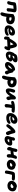

<svg xmlns="http://www.w3.org/2000/svg" viewBox="4546 -5188 938 10070"><g transform="rotate(90 5015.0 -153.0)"><path d="M481 -34.2Q414.6 -34.2 408.2 -102.1Q404.8 -141.6 422.4 -258.1Q439.9 -374.5 439.9 -377Q439.9 -389.2 440.9 -395H413.1Q354 -395 267.1 -379.9Q265.6 -355.5 251 -271Q227.5 -160.6 211.9 -123Q201.2 -95.2 175.5 -78.1Q149.9 -61 116.2 -61Q75.7 -61 56.2 -84.7Q36.6 -108.4 43 -142.1Q46.9 -160.2 62 -213.4Q77.1 -266.6 82 -291Q88.4 -325.2 92.3 -375Q96.2 -424.8 101.1 -448.2Q111.3 -504.4 168.9 -521Q217.8 -535.2 298.6 -544.2Q379.4 -553.2 450.2 -553.2Q551.3 -553.2 594 -516.4Q636.7 -479.5 622.1 -408.2Q610.4 -350.6 598.4 -273.9Q586.4 -197.3 587.9 -162.1Q589.8 -125 585.9 -106.9Q580.1 -77.1 549.6 -55.7Q519 -34.2 481 -34.2Z M702.6 295.9Q666.5 295.9 643.3 267.1Q620.1 238.3 630.9 186Q637.2 154.3 651.9 110.1Q666.5 65.9 672.9 33.2Q686.5 -33.7 694.1 -94.2Q701.7 -154.8 707.8 -227.5Q713.9 -300.3 719.7 -348.1Q722.7 -375.5 739.5 -398.2Q756.3 -420.9 788.6 -420.9Q799.8 -420.9 804.7 -419.9Q823.7 -443.8 859.1 -453.4Q894.5 -462.9 950.7 -462.9Q1007.8 -462.9 1057.6 -451.2Q1107.4 -439.5 1147.2 -416Q1187 -392.6 1212.6 -357.4Q1238.3 -322.3 1247.3 -275.6Q1256.3 -229 1244.6 -170.9Q1228.5 -91.3 1159.7 -48.1Q1090.8 -4.9 987.8 -4.9Q917 -4.9 863.8 -26.9Q858.4 13.2 845.7 81.1Q839.8 110.4 834.5 131.6Q829.1 152.8 820.6 179.9Q812 207 801.3 225.8Q790.5 244.6 776.6 261.7Q762.7 278.8 743.9 287.4Q725.1 295.9 702.6 295.9ZM937.5 -288.1Q915 -288.1 895.5 -286.1Q888.2 -236.8 883.8 -189.9Q885.3 -189.5 904.5 -183.3Q923.8 -177.2 931.4 -175.3Q939 -173.3 956.5 -170.7Q974.1 -168 990.7 -168Q1021 -168 1043 -180.4Q1064.9 -192.9 1068.8 -210.9Q1074.7 -239.7 1041 -263.9Q1007.3 -288.1 937.5 -288.1Z M1551.8 71.8Q1502.9 71.8 1462.9 62.7Q1422.9 53.7 1395.5 37.4Q1368.2 21 1348.4 -1.7Q1328.6 -24.4 1320.1 -51.8Q1311.5 -79.1 1309.1 -109.9Q1306.6 -140.6 1314.5 -172.9Q1325.7 -229 1357.7 -282.5Q1389.6 -335.9 1435.8 -377.9Q1481.9 -419.9 1544.2 -445.6Q1606.4 -471.2 1672.9 -471.2Q1765.6 -471.2 1812.7 -420.2Q1859.9 -369.1 1842.8 -282.2Q1834 -240.2 1807.6 -209.2Q1781.2 -178.2 1743.2 -160.9Q1705.1 -143.6 1663.1 -135.3Q1621.1 -127 1574.7 -127Q1508.8 -127 1475.6 -148.9Q1469.7 -114.3 1488.5 -93Q1507.3 -71.8 1556.6 -71.8Q1599.1 -71.8 1635.3 -78.6Q1671.4 -85.4 1694.8 -95.5Q1718.3 -105.5 1737.1 -115.5Q1755.9 -125.5 1772.5 -132.3Q1789.1 -139.2 1802.7 -139.2Q1833 -139.2 1844.2 -117.4Q1855.5 -95.7 1849.6 -64.9Q1837.9 -6.3 1755.4 32.7Q1672.9 71.8 1551.8 71.8ZM1646.5 -317.9Q1606.4 -317.9 1569.3 -293.5Q1532.2 -269 1506.8 -227.1Q1540.5 -224.1 1551.8 -224.1Q1595.7 -224.1 1636.2 -240.5Q1676.8 -256.8 1681.6 -280.8Q1684.6 -299.8 1676.5 -308.8Q1668.5 -317.9 1646.5 -317.9Z M2477.5 85.9Q2440.9 85.9 2420.9 61.5Q2400.9 37.1 2406.7 3.9Q2408.7 -7.3 2417.2 -35.6Q2425.8 -64 2428.7 -75.2H2412.6Q2348.6 -75.2 2246.8 -69.3Q2145 -63.5 2064.5 -55.2Q2058.1 30.3 2053.7 47.9Q2048.8 74.7 2028.3 88.9Q2007.8 103 1977.5 103Q1939.9 103 1916.3 75.7Q1892.6 48.3 1893.6 6.8Q1896 -66.4 1901.4 -96.2Q1909.2 -134.8 1927 -157.7Q1944.8 -180.7 1979.5 -190.9Q1989.3 -193.4 2006.3 -196.8Q2032.2 -248 2071.5 -313.7Q2110.8 -379.4 2147.5 -428.2Q2204.1 -504.4 2252.4 -538.1Q2300.8 -571.8 2352.5 -571.8Q2426.8 -571.8 2463.4 -470.2Q2506.8 -353.5 2524.4 -223.1Q2582.5 -218.8 2604.5 -192.6Q2626.5 -166.5 2614.7 -107.9Q2608.4 -76.7 2596.9 -44.9Q2585.4 -13.2 2568.6 17.3Q2551.8 47.9 2527.8 66.9Q2503.9 85.9 2477.5 85.9ZM2237.3 -299.8Q2211.4 -258.3 2189.5 -219.2Q2271 -226.6 2354.5 -228Q2334.5 -327.6 2304.7 -393.1Q2274.4 -357.4 2237.3 -299.8Z M2869.6 11.2Q2798.8 11.2 2752.7 -20Q2706.5 -51.3 2690.9 -105.5Q2675.3 -159.7 2689.5 -229Q2698.2 -270.5 2719 -323.7Q2739.7 -377 2757.3 -405.8Q2776.9 -438.5 2815.4 -462.9Q2815.4 -477.1 2817.4 -483.9Q2822.8 -512.7 2850.3 -538.6Q2877.9 -564.5 2924.3 -578.1Q3006.3 -602.1 3101.6 -602.1Q3179.2 -602.1 3218.8 -568.4Q3258.3 -534.7 3245.6 -472.2Q3237.3 -431.6 3202.4 -393.8Q3167.5 -356 3114.3 -326.2Q3221.2 -306.6 3201.7 -214.8Q3196.3 -187 3176.5 -155.8Q3156.7 -124.5 3125 -95Q3093.3 -65.4 3054.2 -41.5Q3015.1 -17.6 2966.6 -3.2Q2918 11.2 2869.6 11.2ZM3022.5 -439Q3003.9 -439 2935.5 -423.8Q2932.1 -413.1 2926.3 -400.1Q2920.4 -387.2 2911.4 -367.9Q2902.3 -348.6 2896.5 -335.9Q2947.3 -342.3 2997.6 -366.2Q3047.9 -390.1 3053.2 -415Q3055.7 -427.2 3048.1 -433.1Q3040.5 -439 3022.5 -439ZM2847.7 -190.9Q2836.4 -129.9 2890.6 -129.9Q2928.2 -129.9 2966.8 -152.3Q3005.4 -174.8 3031.2 -215.8Q2935.5 -229.5 2857.4 -231Q2853 -217.8 2847.7 -190.9Z M3380.9 54.2Q3328.6 54.2 3291.3 29.8Q3253.9 5.4 3239 -34.4Q3224.1 -74.2 3233.9 -120.1Q3250.5 -203.6 3312.7 -286.4Q3375 -369.1 3457.8 -421.6Q3540.5 -474.1 3613.8 -474.1Q3649.9 -474.1 3672.1 -454.1Q3694.3 -434.1 3695.8 -397Q3731.9 -396.5 3757.3 -371.8Q3782.7 -347.2 3789.1 -314Q3793.9 -295.9 3803.5 -254.4Q3813 -212.9 3818.4 -193.8Q3823.7 -174.8 3837.6 -144Q3851.6 -113.3 3871.1 -85.9Q3880.4 -72.8 3881.8 -54Q3883.3 -35.2 3876.7 -15.9Q3870.1 3.4 3857.7 20.5Q3845.2 37.6 3823.5 48.3Q3801.8 59.1 3775.9 59.1Q3739.3 59.1 3720.2 28.8Q3678.7 -42 3662.1 -118.2Q3552.2 54.2 3380.9 54.2ZM3421.9 -113.8Q3467.3 -113.8 3516.8 -166.3Q3566.4 -218.8 3604 -314.9Q3534.2 -289.6 3479.2 -234.6Q3424.3 -179.7 3401.9 -115.2Q3410.6 -113.8 3421.9 -113.8Z M4020.5 211.9Q3984.4 211.9 3961.2 183.1Q3938 154.3 3948.7 102.1Q3955.1 70.3 3969.7 26.1Q3984.4 -18.1 3990.7 -50.8Q4008.8 -138.2 4017.8 -269.5Q4026.9 -400.9 4031.7 -439.9Q4035.2 -465.3 4052.7 -485.1Q4070.3 -504.9 4099.6 -504.9H4110.8Q4127.9 -533.7 4164.3 -545.4Q4200.7 -557.1 4260.7 -557.1Q4333.5 -557.1 4393.6 -536.6Q4453.6 -516.1 4494.6 -478Q4535.6 -439.9 4552.2 -381.8Q4568.8 -323.7 4554.7 -252.9Q4538.6 -169.9 4465.6 -120.8Q4392.6 -71.8 4288.6 -71.8Q4228 -71.8 4177.7 -91.8Q4170.9 -41.5 4163.6 -2.9Q4157.7 26.4 4152.3 47.6Q4147 68.8 4138.4 95.9Q4129.9 123 4119.1 141.8Q4108.4 160.6 4094.5 177.7Q4080.6 194.8 4061.8 203.4Q4043 211.9 4020.5 211.9ZM4247.6 -381.8Q4224.1 -381.8 4207.5 -378.9Q4198.7 -328.6 4193.8 -264.2Q4195.8 -263.2 4212.9 -255.6Q4230 -248 4237.1 -245.6Q4244.1 -243.2 4260 -240Q4275.9 -236.8 4291.5 -236.8Q4325.7 -236.8 4349.6 -250.7Q4373.5 -264.6 4378.4 -289.1Q4385.3 -326.7 4350.1 -354.2Q4314.9 -381.8 4247.6 -381.8Z M4746.6 11.2Q4702.1 11.2 4672.4 -7.8Q4642.6 -26.9 4630.1 -59.3Q4617.7 -91.8 4615.5 -135.3Q4613.3 -178.7 4624.5 -228Q4631.8 -265.6 4646.5 -321.5Q4661.1 -377.4 4671.4 -407.2Q4683.6 -443.4 4706.1 -461.7Q4728.5 -480 4753.4 -480Q4793.9 -480 4819.8 -450.9Q4845.7 -421.9 4837.4 -382.8Q4834.5 -367.2 4818.6 -321Q4802.7 -274.9 4796.4 -250Q4793.5 -238.3 4792 -230.5Q4790.5 -222.7 4788.6 -211.9Q4786.6 -201.2 4786.6 -194.3Q4786.6 -187.5 4787.6 -180.9Q4788.6 -174.3 4791.7 -171.1Q4794.9 -168 4800.3 -168Q4838.4 -168 4923.3 -307.1Q4932.1 -321.8 4947.5 -348.9Q4962.9 -376 4972.2 -391.6Q4981.4 -407.2 4995.8 -429.7Q5010.3 -452.1 5022.5 -465.1Q5034.7 -478 5049.6 -491.2Q5064.5 -504.4 5080.6 -510.3Q5096.7 -516.1 5114.3 -516.1Q5192.9 -516.1 5196.3 -431.2Q5196.3 -423.3 5196 -347.9Q5195.8 -272.5 5198.2 -269Q5200.7 -235.8 5210.7 -205.8Q5220.7 -175.8 5226.6 -154.5Q5232.4 -133.3 5228.5 -112.8Q5220.7 -75.2 5191.2 -47.6Q5161.6 -20 5122.6 -20Q5100.6 -20 5084.5 -31.7Q5068.4 -43.5 5057.9 -66.9Q5047.4 -90.3 5041.3 -116.7Q5035.2 -143.1 5030.3 -181.2Q5029.3 -188 5027.8 -201.7Q5026.4 -215.3 5025.4 -222.2Q5022.9 -217.3 5015.6 -205.1Q4944.8 -94.7 4877 -41.7Q4809.1 11.2 4746.6 11.2Z M5516.1 70.8Q5461.9 70.8 5445.3 28.8Q5425.3 -27.3 5458.5 -196.8Q5466.3 -240.7 5474.1 -293.9Q5446.3 -289.6 5403.8 -278.8Q5361.3 -268.1 5343.3 -268.1Q5309.1 -268.1 5288.1 -292.2Q5267.1 -316.4 5274.4 -351.1Q5284.7 -401.4 5340.3 -421.9Q5447.3 -464.8 5620.1 -464.8Q5739.3 -464.8 5829.1 -450.2Q5862.8 -444.8 5879.4 -425.3Q5896 -405.8 5890.1 -375Q5882.8 -340.8 5853.3 -315.9Q5823.7 -291 5781.2 -291Q5768.6 -291 5721.2 -295.2Q5673.8 -299.3 5646.5 -300.8Q5636.2 -232.4 5622.6 -163.1Q5614.3 -119.6 5616.7 -70.1Q5619.1 -20.5 5616.2 -7.8Q5610.4 23.4 5581.3 47.1Q5552.2 70.8 5516.1 70.8Z M6155.3 -12.2Q6106 -12.2 6065.4 -22.5Q6024.9 -32.7 5997.1 -51Q5969.2 -69.3 5949 -94.5Q5928.7 -119.6 5919.9 -149.9Q5911.1 -180.2 5908.9 -214.4Q5906.7 -248.5 5915 -284.2Q5927.2 -344.2 5960 -400.4Q5992.7 -456.5 6039.3 -500.7Q6085.9 -544.9 6148.7 -571.5Q6211.4 -598.1 6278.3 -598.1Q6380.4 -598.1 6432.6 -543.2Q6484.9 -488.3 6466.3 -396Q6459 -359.4 6439.2 -329.8Q6419.4 -300.3 6392.8 -281.5Q6366.2 -262.7 6332 -250.2Q6297.9 -237.8 6262.9 -232.4Q6228 -227.1 6189.9 -227.1Q6112.8 -227.1 6079.1 -255.9V-254.9Q6070.3 -209 6088.6 -187Q6106.9 -165 6161.1 -165Q6204.6 -165 6242.2 -172.1Q6279.8 -179.2 6304.7 -189.2Q6329.6 -199.2 6349.9 -209.5Q6370.1 -219.7 6387.9 -226.8Q6405.8 -233.9 6419.9 -233.9Q6451.2 -233.9 6463.9 -213.1Q6476.6 -192.4 6471.2 -160.2Q6458.5 -98.6 6371.1 -55.4Q6283.7 -12.2 6155.3 -12.2ZM6258.3 -437Q6217.3 -437 6178.5 -410.2Q6139.6 -383.3 6112.3 -339.8Q6116.7 -339.4 6127.4 -337.2Q6138.2 -335 6149.7 -333.5Q6161.1 -332 6173.3 -332Q6216.3 -332 6254.9 -350.8Q6293.5 -369.6 6298.3 -395Q6307.1 -437 6258.3 -437Z M6571.8 -16.1Q6528.8 -16.1 6509.8 -43Q6490.7 -69.8 6497.6 -106.9Q6502.9 -135.7 6540.3 -190.4Q6577.6 -245.1 6620.6 -291Q6695.3 -377.4 6765.6 -437Q6795.4 -461.9 6823 -476.1Q6850.6 -490.2 6881.8 -490.2Q6918.5 -490.2 6936.3 -473.4Q6954.1 -456.5 6965.8 -414.1Q6983.9 -335.9 7010.7 -251Q7029.3 -191.9 7053.7 -142.1Q7070.3 -114.3 7062.5 -73.2Q7056.2 -43 7029.3 -19.5Q7002.4 3.9 6968.8 3.9Q6948.7 3.9 6934.1 -2Q6919.4 -7.8 6908.4 -20.8Q6897.5 -33.7 6891.1 -45.7Q6884.8 -57.6 6875.5 -79.1Q6860.4 -110.4 6842.8 -164.3Q6825.2 -218.3 6813.5 -268.1Q6714.4 -154.3 6677.7 -99.1Q6645 -51.8 6622.8 -33.9Q6600.6 -16.1 6571.8 -16.1Z M7289.6 75.2Q7252.9 75.2 7223.1 66.9Q7193.4 58.6 7174.3 44.2Q7155.3 29.8 7141.1 10.7Q7127 -8.3 7121.8 -30Q7116.7 -51.8 7115 -74.7Q7113.3 -97.7 7119.1 -119.1Q7127.9 -163.6 7149.7 -230.2Q7171.4 -296.9 7174.3 -310.1Q7177.2 -326.7 7179.7 -353.3Q7182.1 -379.9 7186.5 -397.9Q7190.4 -421.9 7219 -445.6Q7247.6 -469.2 7283.2 -469.2Q7324.2 -469.2 7344 -441.4Q7363.8 -413.6 7353.5 -363.8Q7351.1 -348.6 7339.4 -311Q7446.3 -328.1 7489.3 -328.1Q7643.6 -328.1 7613.3 -174.8Q7604 -127.4 7573 -81.8Q7542 -36.1 7498.5 -1.7Q7455.1 32.7 7399.7 54Q7344.2 75.2 7289.6 75.2ZM7295.4 -164.1Q7294.9 -160.6 7292.7 -150.4Q7290.5 -140.1 7289.6 -135.3Q7288.6 -130.4 7287.8 -121.3Q7287.1 -112.3 7287.8 -107.4Q7288.6 -102.5 7291 -95.9Q7293.5 -89.4 7298.3 -86.2Q7303.2 -83 7310.8 -80.6Q7318.4 -78.1 7329.1 -78.1Q7361.8 -78.1 7400.1 -105Q7438.5 -131.8 7444.3 -160.2Q7445.8 -168.5 7438 -171.1Q7430.2 -173.8 7412.1 -173.8Q7391.6 -173.8 7295.4 -166Z M7790 -57.1Q7755.4 -57.1 7730 -79.3Q7704.6 -101.6 7694.8 -138.4Q7685.1 -175.3 7692.9 -216.8Q7704.6 -277.8 7738.3 -319.8Q7746.1 -355.5 7760.7 -419.2Q7775.4 -482.9 7780.3 -505.9Q7788.6 -545.4 7807.9 -570.3Q7827.1 -595.2 7858.9 -595.2Q7911.6 -595.2 7934.3 -562.7Q7957 -530.3 7945.8 -474.1Q7939 -443.4 7922.9 -384.8Q8022.5 -391.1 8106.9 -414.1Q8123 -469.2 8138.2 -502.9Q8153.3 -535.6 8182.1 -554.9Q8210.9 -574.2 8246.1 -574.2Q8276.4 -574.2 8295.7 -553.5Q8314.9 -532.7 8310.1 -505.9Q8306.6 -487.3 8285.6 -427.2Q8264.6 -367.2 8256.8 -326.2Q8247.6 -279.3 8245.6 -234.9Q8243.7 -190.4 8245.6 -168.7Q8247.6 -147 8242.2 -113.8Q8235.8 -84 8210.9 -62Q8186 -40 8152.8 -40Q8092.3 -40 8073 -96.9Q8053.7 -153.8 8070.8 -255.9Q7995.1 -238.3 7886.2 -234.9Q7883.8 -223.6 7875.7 -185.5Q7867.7 -147.5 7863.3 -125Q7858.4 -95.7 7837.4 -76.4Q7816.4 -57.1 7790 -57.1Z M8597.7 -41Q8536.1 -41 8485.8 -62Q8435.5 -83 8404.8 -117.7Q8374 -152.3 8361.3 -198Q8348.6 -243.7 8358.4 -293Q8370.1 -350.1 8412.8 -401.4Q8455.6 -452.6 8512.9 -482.2Q8570.3 -511.7 8624.5 -511.2Q8679.7 -512.7 8702.6 -486.8Q8770.5 -479.5 8815.4 -443.6Q8860.4 -407.7 8876 -355.7Q8891.6 -303.7 8879.4 -243.2Q8859.9 -145.5 8782.7 -93.3Q8705.6 -41 8597.7 -41ZM8522.5 -262.2Q8517.1 -237.3 8541.5 -222.2Q8565.9 -207 8611.3 -207Q8651.4 -207 8680.4 -224.9Q8709.5 -242.7 8715.3 -271Q8720.2 -297.9 8701.7 -314Q8683.1 -330.1 8648.4 -330.1Q8636.2 -330.1 8623.5 -324.2Q8610.8 -318.4 8603 -312.3Q8595.2 -306.2 8575.7 -290Q8549.8 -268.1 8522.5 -263.2Z M9006.3 59.1Q8964.4 59.1 8942.1 32.2Q8919.9 5.4 8924.3 -33.2Q8928.2 -74.7 8944.1 -161.9Q8960 -249 8972.2 -301.8Q8988.8 -374 9014.6 -414.6Q9040.5 -455.1 9085.4 -462.9Q9147.9 -471.2 9249.5 -471.2Q9383.3 -471.2 9420.4 -446.8Q9460 -419.4 9450.2 -372.1Q9443.8 -338.9 9414.8 -321.5Q9385.7 -304.2 9349.1 -304.2Q9330.6 -304.2 9284.9 -308.6Q9239.3 -313 9208.5 -313Q9179.2 -313 9147.5 -308.1Q9129.9 -251 9113.3 -166Q9105.5 -127 9097.4 -71.5Q9089.4 -16.1 9086.4 -2.9Q9075.2 59.1 9006.3 59.1Z M9718.3 -73.2Q9632.3 -73.2 9569.6 -110.6Q9506.8 -147.9 9480.7 -209Q9454.6 -270 9468.3 -340.8Q9480.5 -399.9 9524.9 -453.4Q9569.3 -506.8 9629.2 -538.3Q9689 -569.8 9745.1 -569.8Q9795.9 -569.8 9817.4 -546.9Q9891.6 -541 9940.4 -504.9Q9989.3 -468.8 10006.3 -414.3Q10023.4 -359.9 10010.3 -293.9Q9989.7 -189.9 9908.9 -131.6Q9828.1 -73.2 9718.3 -73.2ZM9634.3 -311Q9627.4 -277.8 9653.6 -257.8Q9679.7 -237.8 9730.5 -237.8Q9773.4 -237.8 9805.7 -259.8Q9837.9 -281.7 9844.2 -316.9Q9850.6 -348.6 9831.1 -368.4Q9811.5 -388.2 9774.4 -388.2Q9761.7 -388.2 9748.5 -381.8Q9735.4 -375.5 9727.8 -369.6Q9720.2 -363.8 9699.2 -346.2Q9668.5 -319.3 9635.3 -314.9Q9635.3 -314.5 9634.8 -313Q9634.3 -311.5 9634.3 -311Z"/></g></svg>

Font: Shantell Sans Irregular Bouncy
Style: Italic
Weight: 800
Italic angle: -11.31°
Designer: Stephen Nixon, Anya Danilova, Shantell Martin
Foundry: Arrow Type
Version: Version 1.006;[9816181b4]